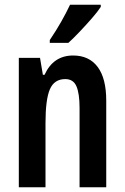

<svg xmlns="http://www.w3.org/2000/svg" viewBox="-20 -786 524 806"><path d="M287 -553Q354 -553 390 -505Q426 -457 426 -363V0H314V-333Q314 -393 301 -423.5Q288 -454 254 -454Q208 -454 189.5 -411.5Q171 -369 171 -269V0H59V-543H148L160 -472H167Q204 -553 287 -553ZM403 -757Q390 -737 366 -709.5Q342 -682 315.5 -654Q289 -626 267 -606H189V-618Q216 -658 237 -695Q258 -732 274 -766H403Z"/></svg>

Font: Noto Sans Thai ExtCond SemBd
Style: Regular
Weight: 600
Width: 2
Designer: Monotype Design Team
Foundry: Monotype Imaging Inc.
Version: Version 2.002; ttfautohint (v1.8.4.7-5d5b)